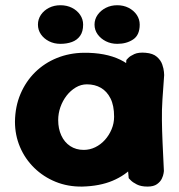

<svg xmlns="http://www.w3.org/2000/svg" viewBox="-20 -696 668 716"><path d="M286.5 -0.2Q233 0.5 187.5 -18Q142 -36.5 107.6 -70.1Q73.2 -103.8 54.5 -148Q35.8 -192.2 35.8 -242.2Q36.5 -299 56.5 -345.9Q76.5 -392.8 111.2 -426.9Q146 -461 192.4 -479.8Q238.8 -498.5 292.2 -499.2Q373 -500 428.1 -473.5Q483.2 -447 511.5 -391.5Q539.8 -336 539.8 -250Q539.8 -200 524.6 -155.5Q509.5 -111 478.6 -76.6Q447.8 -42.2 399.9 -22Q352 -1.8 286.5 -0.2ZM292.2 -137Q314.8 -137 335.1 -146.9Q355.5 -156.8 371.1 -174.1Q386.8 -191.5 396.1 -213.8Q405.5 -236 405.5 -260.8Q405.5 -302.5 392.1 -329Q378.8 -355.5 356.2 -368.5Q333.8 -381.5 304 -381.5Q282.2 -381.5 262.6 -369.9Q243 -358.2 228.2 -339.1Q213.5 -320 205.2 -296.4Q197 -272.8 197 -248Q197 -216.2 208.6 -190.9Q220.2 -165.5 241.9 -151.2Q263.5 -137 292.2 -137ZM530 -0.2Q506 -0.2 490.4 -8.1Q474.8 -16 467.4 -23.8Q460 -31.5 460 -31.5Q453 -104.5 447.9 -174.6Q442.8 -244.8 443.5 -318.4Q444.2 -392 451.2 -472.2Q451.2 -472.2 458.2 -479.8Q465.2 -487.2 481.1 -494.4Q497 -501.5 523 -499.2Q550.5 -497 565.1 -484.1Q579.8 -471.2 585.1 -455.4Q590.5 -439.5 591.4 -427.8Q592.2 -416 592.2 -416Q588.2 -365 585.8 -325.6Q583.2 -286.2 583.8 -248Q584.2 -209.8 586.2 -164.9Q588.2 -120 591.2 -58.2Q591.2 -58.2 590 -49.6Q588.8 -41 583.4 -29.6Q578 -18.2 565.4 -9.2Q552.8 -0.2 530 -0.2ZM417.2 -532.5Q394 -532.5 374.9 -542.1Q355.8 -551.7 344.1 -567.9Q332.5 -584.2 332.5 -604.2Q332.5 -624.2 344.1 -640.8Q355.8 -657.2 374.9 -666.9Q394 -676.5 417.2 -676.5Q440.5 -676.5 459.5 -666.9Q478.5 -657.2 489.8 -640.7Q501 -624.1 501 -604.2Q501 -565.2 476.5 -548.9Q452.1 -532.5 417.2 -532.5ZM205.2 -532.5Q182 -532.5 162.9 -542.1Q143.8 -551.8 132.6 -568Q121.5 -584.2 121.5 -604.2Q121.5 -624.2 132.6 -640.8Q143.8 -657.2 162.8 -666.9Q181.9 -676.5 205.2 -676.5Q229.2 -676.5 248.4 -666.9Q267.5 -657.2 278.8 -640.7Q290 -624.1 290 -604.2Q290 -578.2 278.8 -562.4Q267.5 -546.5 248.4 -539.5Q229.3 -532.5 205.2 -532.5Z"/></svg>

Font: Sour Gummy Black
Style: Regular
Weight: 900
Version: Version 1.000